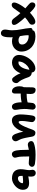

<svg xmlns="http://www.w3.org/2000/svg" viewBox="1740 -2308 829 4350"><g transform="rotate(90 2155.0 -133.5)"><path d="M91 16Q69 16 54.5 4Q40 -8 37.5 -33Q35 -58 50 -96Q65 -136 94 -185Q123 -234 165 -286.5Q207 -339 258.5 -388.5Q310 -438 368 -478Q390 -493 408.5 -502Q427 -511 443.5 -515Q460 -519 473 -519Q501 -519 520.5 -500Q540 -481 540 -445Q540 -421 528 -405Q516 -389 497 -377Q431 -338 374 -285Q317 -232 268.5 -169.5Q220 -107 177 -42Q157 -10 136 3Q115 16 91 16ZM480 15Q455 15 433.5 3Q412 -9 389 -43Q362 -82 325.5 -126Q289 -170 248 -213.5Q207 -257 166 -296Q125 -335 89 -363Q65 -383 50 -401Q35 -419 35 -447Q35 -478 51 -498.5Q67 -519 97 -519Q117 -519 135 -510Q153 -501 183 -478Q203 -462 235.5 -430.5Q268 -399 305.5 -360.5Q343 -322 380 -280.5Q417 -239 448.5 -202.5Q480 -166 498 -139Q529 -96 537.5 -73.5Q546 -51 546 -37Q546 -12 528 1.5Q510 15 480 15Z M915 10Q858 10 811.5 -11Q765 -32 738 -67Q711 -102 711 -142Q711 -160 724 -174Q737 -188 753 -188Q769 -188 782.5 -180.5Q796 -173 810.5 -163Q825 -153 844.5 -145.5Q864 -138 891 -138Q935 -138 962 -157Q989 -176 989 -221Q989 -256 972 -283.5Q955 -311 927.5 -330Q900 -349 867 -358.5Q834 -368 803 -368Q790 -368 777.5 -365Q765 -362 746 -362Q727 -362 708 -372.5Q689 -383 677 -400.5Q665 -418 665 -439Q665 -486 701 -503.5Q737 -521 807 -521Q877 -521 939 -499.5Q1001 -478 1048 -436.5Q1095 -395 1122 -335Q1149 -275 1149 -198Q1149 -160 1132.5 -123Q1116 -86 1086 -56Q1056 -26 1013 -8Q970 10 915 10ZM731 261Q712 261 693.5 251Q675 241 662.5 220Q650 199 650 167Q650 146 653 129.5Q656 113 658.5 96Q661 79 664 58.5Q667 38 667 8Q667 -48 660.5 -99.5Q654 -151 644.5 -201Q635 -251 626.5 -302Q618 -353 615 -406Q614 -422 620 -433Q626 -444 638 -450Q650 -456 666 -456Q695 -456 720.5 -443Q746 -430 762 -409.5Q778 -389 778 -363Q778 -306 785.5 -254Q793 -202 802 -153.5Q811 -105 818.5 -56Q826 -7 826 46Q826 86 822.5 124Q819 162 809.5 193Q800 224 781.5 242.5Q763 261 731 261Z M1399 10Q1347 10 1308 -9.5Q1269 -29 1247 -64.5Q1225 -100 1225 -147Q1225 -198 1242 -251Q1259 -304 1289 -352Q1319 -400 1358.5 -438Q1398 -476 1443 -498Q1488 -520 1534 -520Q1571 -520 1597 -496Q1623 -472 1623 -428Q1623 -412 1614 -403Q1605 -394 1591 -391Q1527 -381 1478 -341.5Q1429 -302 1401 -247.5Q1373 -193 1373 -134Q1373 -117 1375.5 -102.5Q1378 -88 1386 -66L1318 -168Q1342 -150 1360.5 -143.5Q1379 -137 1404 -137Q1455 -137 1499 -200.5Q1543 -264 1562 -387Q1565 -411 1583 -424.5Q1601 -438 1624 -438Q1663 -438 1690 -417Q1717 -396 1728 -365Q1745 -319 1759.5 -279.5Q1774 -240 1794.5 -203.5Q1815 -167 1850 -128Q1863 -113 1863.5 -90.5Q1864 -68 1855 -45.5Q1846 -23 1828.5 -8Q1811 7 1786 7Q1768 7 1757 0.5Q1746 -6 1738 -16Q1716 -42 1699 -67.5Q1682 -93 1667.5 -121.5Q1653 -150 1640.5 -185.5Q1628 -221 1615 -268L1668 -272Q1642 -166 1598.5 -104Q1555 -42 1503.5 -16Q1452 10 1399 10Z M2047 11Q2014 11 1989 -10Q1964 -31 1949.5 -68.5Q1935 -106 1935 -157Q1935 -219 1954.5 -254.5Q1974 -290 1994 -304Q2004 -312 2018 -315.5Q2032 -319 2048 -319Q2121 -319 2199 -326Q2277 -333 2341 -358L2388 -238Q2338 -216 2279.5 -204.5Q2221 -193 2159.5 -189.5Q2098 -186 2040 -186L1955 -213Q1956 -272 1957.5 -332.5Q1959 -393 1959 -444Q1959 -477 1971.5 -501Q1984 -525 2013 -525Q2062 -525 2086 -495.5Q2110 -466 2110 -414Q2110 -390 2108 -360.5Q2106 -331 2104.5 -300Q2103 -269 2101 -241.5Q2099 -214 2099 -195Q2099 -160 2099 -125.5Q2099 -91 2099 -48Q2099 -23 2084.5 -6Q2070 11 2047 11ZM2398 11Q2360 11 2338.5 -19Q2317 -49 2307.5 -99Q2298 -149 2298 -210Q2298 -306 2303 -366Q2308 -426 2314 -460Q2320 -489 2344 -508Q2368 -527 2397 -527Q2425 -527 2444.5 -506.5Q2464 -486 2464 -459Q2464 -423 2456.5 -377.5Q2449 -332 2449 -268Q2449 -219 2454.5 -181Q2460 -143 2465 -113.5Q2470 -84 2470 -57Q2470 -30 2450 -9.5Q2430 11 2398 11Z M2711 12Q2671 12 2644.5 -4.5Q2618 -21 2602.5 -49.5Q2587 -78 2580 -113.5Q2573 -149 2573 -187Q2573 -218 2575.5 -255.5Q2578 -293 2582 -330Q2586 -367 2590 -399Q2594 -431 2598 -450Q2604 -485 2620 -502.5Q2636 -520 2657 -520Q2680 -520 2700.5 -509.5Q2721 -499 2734 -482Q2747 -465 2747 -444Q2747 -429 2743 -402.5Q2739 -376 2734 -344.5Q2729 -313 2725 -280.5Q2721 -248 2721 -218Q2721 -200 2722.5 -182.5Q2724 -165 2729 -153Q2734 -141 2746 -141Q2770 -141 2796.5 -180Q2823 -219 2850 -279Q2872 -324 2886.5 -367Q2901 -410 2914 -444.5Q2927 -479 2943.5 -500Q2960 -521 2987 -521Q3028 -521 3050.5 -498.5Q3073 -476 3077 -442Q3082 -416 3088.5 -377Q3095 -338 3103 -300.5Q3111 -263 3117 -242Q3129 -196 3144 -167Q3159 -138 3170 -116Q3181 -94 3181 -71Q3181 -50 3170 -32Q3159 -14 3140.5 -2.5Q3122 9 3100 9Q3071 9 3050.5 -11Q3030 -31 3014.5 -69Q2999 -107 2984 -160Q2975 -197 2966.5 -235Q2958 -273 2951.5 -310Q2945 -347 2940 -379L3011 -390Q3006 -375 2997.5 -347Q2989 -319 2976 -282Q2963 -245 2948 -202Q2921 -132 2882.5 -84Q2844 -36 2799.5 -12Q2755 12 2711 12Z M3255 -349Q3224 -349 3200.5 -371Q3177 -393 3177 -424Q3177 -447 3189.5 -462Q3202 -477 3226 -486Q3260 -500 3324.5 -512Q3389 -524 3487 -524Q3543 -524 3588 -521Q3633 -518 3684 -511Q3719 -506 3739.5 -489Q3760 -472 3760 -444Q3760 -426 3749.5 -408.5Q3739 -391 3721 -380.5Q3703 -370 3680 -370Q3663 -370 3631.5 -372.5Q3600 -375 3563 -378Q3526 -381 3490 -381Q3422 -381 3379 -373.5Q3336 -366 3308 -357.5Q3280 -349 3255 -349ZM3475 12Q3450 12 3434.5 0.5Q3419 -11 3406 -36Q3395 -59 3388.5 -96Q3382 -133 3379.5 -176Q3377 -219 3377 -260Q3377 -325 3374 -369.5Q3371 -414 3371 -442L3522 -450Q3522 -443 3523 -418Q3524 -393 3525 -359Q3526 -325 3527 -288.5Q3528 -252 3528 -222Q3528 -188 3532 -162.5Q3536 -137 3540.5 -118Q3545 -99 3549 -84.5Q3553 -70 3553 -57Q3553 -37 3540.5 -21.5Q3528 -6 3510.5 3Q3493 12 3475 12Z M4023 10Q3963 10 3923 -6Q3883 -22 3859 -49.5Q3835 -77 3824.5 -111.5Q3814 -146 3814 -184Q3814 -239 3824.5 -292Q3835 -345 3835 -384Q3835 -408 3831 -424.5Q3827 -441 3827 -454Q3827 -474 3836 -490.5Q3845 -507 3861 -517.5Q3877 -528 3899 -528Q3936 -528 3959 -502Q3982 -476 3982 -429Q3982 -406 3979.5 -378Q3977 -350 3973.5 -321Q3970 -292 3967.5 -266.5Q3965 -241 3965 -221Q3965 -198 3967 -175.5Q3969 -153 3981.5 -139Q3994 -125 4024 -125Q4042 -125 4061 -133Q4080 -141 4095.5 -155.5Q4111 -170 4121 -189Q4131 -208 4131 -230Q4131 -236 4119 -239Q4107 -242 4086 -242Q4060 -242 4028 -239Q3996 -236 3969 -232Q3942 -228 3927 -227Q3908 -227 3889.5 -232Q3871 -237 3859.5 -250Q3848 -263 3848 -284Q3848 -312 3864 -322.5Q3880 -333 3907 -342Q3921 -347 3947 -353Q3973 -359 4005 -364.5Q4037 -370 4069.5 -374Q4102 -378 4129 -378Q4180 -378 4214 -361.5Q4248 -345 4264.5 -313Q4281 -281 4281 -233Q4281 -187 4258 -143.5Q4235 -100 4196.5 -65.5Q4158 -31 4113 -10.5Q4068 10 4023 10Z"/></g></svg>

Font: Shantell Sans
Style: Bold
Weight: 700
Designer: Stephen Nixon, Anya Danilova, Shantell Martin
Foundry: Arrow Type
Version: Version 1.011;[c5ecc13dd]